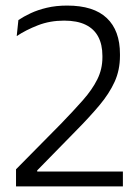

<svg xmlns="http://www.w3.org/2000/svg" viewBox="-20 -669 503 689"><path d="M37.5 0V-61.5L198 -224Q244 -271.5 277.5 -309.5Q311 -347.5 329.2 -384.2Q347.5 -421 347.5 -463V-468.5Q347.5 -509 332.5 -537.2Q317.5 -565.5 287.2 -580.2Q257 -595 210 -595Q159 -595 116 -578.2Q73 -561.5 40 -539.5L46 -597Q64.5 -609.5 90 -621.5Q115.5 -633.5 148.2 -641.2Q181 -649 221 -649Q316 -649 363.2 -604.2Q410.5 -559.5 410.5 -475V-468.5Q410.5 -417.5 391.2 -375.2Q372 -333 336.5 -290.8Q301 -248.5 251.5 -198.5L113.5 -57.5V-40.5L88 -53.5H421V0Z"/></svg>

Font: Anek Latin Light
Style: Regular
Weight: 300
Designer: Yesha Goshar
Foundry: Ek Type
Version: Version 1.003